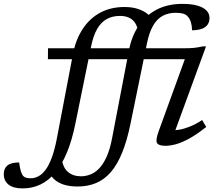

<svg xmlns="http://www.w3.org/2000/svg" viewBox="-182 -760 1148 1014"><path d="M204 -478Q218.5 -552 254.8 -607.2Q291 -662.5 346.8 -692.8Q402.5 -723 475 -723Q515 -723 544.5 -713.5Q574 -704 593.5 -689.2Q613 -674.5 622.5 -657.5L547 -592Q544 -619.5 532 -638.2Q520 -657 499.8 -666.5Q479.5 -676 451.5 -676Q412 -676 382 -659.5Q352 -643 331.5 -607.8Q311 -572.5 299.5 -516.5L216 -106.5Q198.5 -20 172 44.2Q145.5 108.5 110.5 151Q75.5 193.5 32 214.2Q-11.5 235 -62.5 235Q-112 235 -137 214.8Q-162 194.5 -162 160Q-162 129.5 -142.8 113.8Q-123.5 98 -81 98Q-77.5 123.5 -73.2 139.8Q-69 156 -62.5 165.5Q-55.5 175 -45.2 178.2Q-35 181.5 -20 181.5Q1.5 181.5 21.5 170.8Q41.5 160 59.5 135.5Q77.5 111 92.5 69.8Q107.5 28.5 119 -32.5ZM499 -494.5Q513 -568.5 550 -623.5Q587 -678.5 645 -709Q703 -739.5 781.5 -739.5Q829.5 -739.5 861 -730.2Q892.5 -721 908.5 -704.5Q924.5 -688 924.5 -665.5Q924.5 -645 914.8 -630.5Q905 -616 884.8 -608.2Q864.5 -600.5 832.5 -600Q831.5 -625.5 826.2 -642.5Q821 -659.5 811 -671Q801 -683.5 785.2 -688Q769.5 -692.5 746 -692.5Q706.5 -692.5 676.5 -676Q646.5 -659.5 626.2 -624Q606 -588.5 594.5 -533L507.5 -108Q489 -17.5 463.2 46Q437.5 109.5 403.2 149Q369 188.5 325.2 206.8Q281.5 225 227.5 225Q184.5 225 153 214.5Q121.5 204 101.5 184.2Q81.5 164.5 72 136.5L143.5 74Q149.5 125 176.8 148Q204 171 245.5 171Q271 171 296 161.2Q321 151.5 342.5 128.8Q364 106 381.5 67Q399 28 410 -30.5ZM71 -447.5 71.5 -505H784.5Q822 -505 842.8 -507.2Q863.5 -509.5 889 -515H906L733 -42L714.5 -72Q737.5 -70.5 764.2 -75Q791 -79.5 821.5 -91.8Q852 -104 885.5 -126L907 -89.5Q856.5 -49.5 817 -28Q777.5 -6.5 746.8 1.8Q716 10 691.5 10Q656 10 647.2 -4.8Q638.5 -19.5 656 -67L800 -463.5L835.5 -447.5Z"/></svg>

Font: Newsreader 7pt
Style: Italic
Weight: 400
Italic angle: -17°
Designer: Hugues Gentile
Foundry: Production Type
Version: Version 1.003